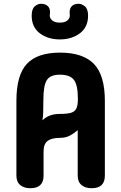

<svg xmlns="http://www.w3.org/2000/svg" viewBox="-20 -990 643 1018"><path d="M211 -59Q211 8 141 8Q107 8 87 -9Q67 -26 67 -59V-455Q67 -593 123 -652Q179 -711 298 -711Q420 -711 478 -651Q536 -591 536 -455V-59Q536 8 466 8Q432 8 412 -9Q392 -26 392 -59V-300Q373 -283 350.5 -271Q328 -259 298 -259Q254 -259 232.5 -243Q211 -227 211 -186ZM205 -352Q221 -368 243.5 -377Q266 -386 298 -386Q336 -386 356.5 -392Q377 -398 385 -415Q393 -432 393 -465Q393 -539 372 -566.5Q351 -594 297 -594Q247 -594 228.5 -565.5Q210 -537 210 -461Q210 -422 209 -395Q208 -368 205 -352ZM350 -911Q346 -940 358.5 -955Q371 -970 397 -970Q414 -970 430.5 -956Q447 -942 447 -907Q447 -846 403.5 -813.5Q360 -781 297 -781Q234 -781 191 -813.5Q148 -846 148 -907Q148 -942 164 -956Q180 -970 197 -970Q223 -970 236 -955Q249 -940 244 -911Q242 -896 255.5 -883Q269 -870 297 -870Q326 -870 339 -883Q352 -896 350 -911Z"/></svg>

Font: Madimi One
Style: Regular
Weight: 400
Designer: Taurai Valerie Mtake, Mirko Velimirovic
Foundry: TaVaTake
Version: Version 1.000; ttfautohint (v1.8.4.7-5d5b)